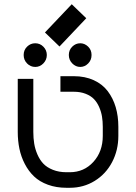

<svg xmlns="http://www.w3.org/2000/svg" viewBox="-20 -871 640 903"><path d="M326.7 -512.7Q379.9 -512.7 420.9 -493.9Q461.9 -475.1 486.8 -442.1Q511.7 -409.2 524.2 -366.9Q536.6 -324.7 536.6 -274.4V-231.9Q536.6 -164.6 507.3 -108.6Q478 -52.7 425.5 -20.3Q373 12.2 308.1 12.2H293Q244.6 12.2 205.3 -2.2Q166 -16.6 140.1 -41.3Q114.3 -65.9 96.7 -99.9Q79.1 -133.8 71.3 -171.4Q63.5 -209 63.5 -250.5V-500H136.7V-250.5Q136.7 -221.2 140.9 -195.6Q145 -169.9 156 -144.5Q167 -119.1 183.8 -101.3Q200.7 -83.5 228.8 -72.3Q256.8 -61 293 -61H308.1Q375 -61 419.2 -109.6Q463.4 -158.2 463.4 -231.9V-274.4Q463.4 -300.3 459.7 -322.8Q456.1 -345.2 446.5 -367.2Q437 -389.2 422.1 -404.8Q407.2 -420.4 382.8 -429.9Q358.4 -439.5 326.7 -439.5H264.2V-512.7ZM146 -556.2Q123.5 -556.2 107.4 -572.5Q91.3 -588.9 91.3 -612.3Q91.3 -636.2 107.7 -651.9Q124 -667.5 145.5 -667.5Q168.5 -667.5 184.3 -651.1Q200.2 -634.8 200.2 -612.3Q200.2 -589.8 184.1 -573Q168 -556.2 146 -556.2ZM357.4 -556.2Q335.9 -556.2 319.8 -572.8Q303.7 -589.4 303.7 -612.3Q303.7 -635.7 319.8 -651.6Q335.9 -667.5 357.4 -667.5Q377.9 -667.5 394.3 -651.9Q410.6 -636.2 410.6 -612.3Q410.6 -588.4 394.5 -572.3Q378.4 -556.2 357.4 -556.2ZM259.8 -652.3 191.4 -718.3 317.4 -851.1 385.7 -785.2Z"/></svg>

Font: Anka/Coder
Style: Regular
Weight: 400
Monospace: yes
Version: Version 001.100